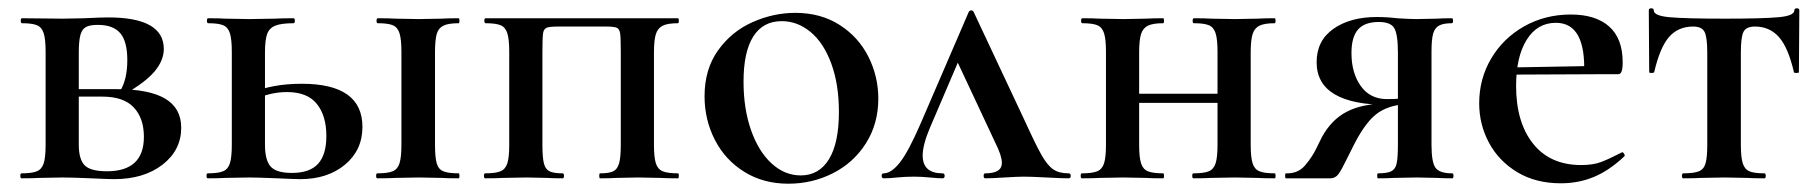

<svg xmlns="http://www.w3.org/2000/svg" viewBox="-20 -430 4386 463"><path d="M183 -386Q223 -388 241 -388Q375 -388 375 -312Q375 -284 352.5 -257.5Q330 -231 282 -204L270 -211Q287 -239 287 -285Q287 -330 270 -350Q253 -370 216 -370Q197 -370 187.5 -365Q178 -360 174 -346Q170 -332 170 -303V-81Q170 -46 184 -31.5Q198 -17 238 -17Q327 -17 327 -100Q327 -145 302.5 -171Q278 -197 227 -197H136L135 -215H262Q340 -215 378.5 -192Q417 -169 417 -122Q417 -68 372 -33Q327 2 255 2Q242 2 200 0Q152 -2 132 -2L75 -1Q60 0 32 0Q29 0 29 -6Q29 -12 32 -12Q57 -12 69 -17Q81 -22 85.5 -36.5Q90 -51 90 -81V-305Q90 -335 85.5 -349.5Q81 -364 69.5 -369Q58 -374 33 -374Q30 -374 30 -380Q30 -386 33 -386L132 -385Z M890 -12Q915 -12 927 -17Q939 -22 943.5 -36.5Q948 -51 948 -81V-305Q948 -335 943.5 -349.5Q939 -364 927.5 -369Q916 -374 891 -374Q888 -374 888 -380Q888 -386 891 -386Q918 -386 934 -385L990 -384L1045 -385Q1060 -386 1086 -386Q1088 -386 1088 -380Q1088 -374 1086 -374Q1061 -374 1049 -368Q1037 -362 1033 -347.5Q1029 -333 1029 -303V-81Q1029 -51 1033 -36.5Q1037 -22 1049 -17Q1061 -12 1086 -12Q1088 -12 1088 -6Q1088 0 1086 0Q1059 0 1044 -1L990 -2L934 -1Q918 0 890 0Q887 0 887 -6Q887 -12 890 -12ZM684 -13Q727 -13 747 -35Q767 -57 767 -102Q767 -151 744 -179.5Q721 -208 672 -208Q630 -208 590 -188L584 -205Q635 -228 708 -228Q854 -228 854 -124Q854 -68 812 -33Q770 2 704 2Q691 2 649 0Q601 -2 581 -2L524 -1Q509 0 481 0Q478 0 478 -6Q478 -12 481 -12Q506 -12 518 -17Q530 -22 534.5 -36.5Q539 -51 539 -81V-305Q539 -335 534.5 -349.5Q530 -364 518.5 -369Q507 -374 482 -374Q479 -374 479 -380Q479 -386 482 -386Q509 -386 524 -385L581 -384L642 -385Q659 -386 688 -386Q691 -386 691 -380Q691 -374 688 -374Q658 -374 643.5 -368Q629 -362 624 -347.5Q619 -333 619 -303V-81Q619 -44 632.5 -28.5Q646 -13 684 -13Z M1615 0Q1588 0 1572 -1L1519 -2L1467 -1Q1452 0 1427 0Q1425 0 1425 -6Q1425 -12 1427 -12Q1449 -12 1459 -17Q1469 -22 1473 -36.5Q1477 -51 1477 -81V-305Q1477 -338 1475.5 -349Q1474 -360 1467.5 -363Q1461 -366 1441 -366H1326Q1305 -366 1298 -363Q1291 -360 1289.5 -349Q1288 -338 1288 -303V-81Q1288 -51 1291.5 -36.5Q1295 -22 1305 -17Q1315 -12 1337 -12Q1340 -12 1340 -6Q1340 0 1337 0Q1313 0 1299 -1L1250 -2L1193 -1Q1178 0 1150 0Q1147 0 1147 -6Q1147 -12 1150 -12Q1175 -12 1187 -17Q1199 -22 1203.5 -36.5Q1208 -51 1208 -81V-305Q1208 -335 1203.5 -349.5Q1199 -364 1187.5 -369Q1176 -374 1151 -374Q1148 -374 1148 -380Q1148 -386 1151 -386H1615Q1617 -386 1617 -380Q1617 -374 1615 -374Q1590 -374 1578 -368Q1566 -362 1561.5 -347.5Q1557 -333 1557 -303V-81Q1557 -51 1561.5 -36.5Q1566 -22 1578 -17Q1590 -12 1615 -12Q1617 -12 1617 -6Q1617 0 1615 0Z M1679 -198Q1679 -263 1711.5 -308.5Q1744 -354 1794.5 -376.5Q1845 -399 1898 -399Q1959 -399 2004.5 -370Q2050 -341 2074 -293.5Q2098 -246 2098 -192Q2098 -132 2068.5 -85Q2039 -38 1989 -12.5Q1939 13 1881 13Q1821 13 1775 -15.5Q1729 -44 1704 -92.5Q1679 -141 1679 -198ZM2003 -160Q2003 -227 1984.5 -277Q1966 -327 1934.5 -353Q1903 -379 1865 -379Q1820 -379 1796.5 -342Q1773 -305 1773 -233Q1773 -168 1791 -116.5Q1809 -65 1840.5 -36Q1872 -7 1911 -7Q1955 -7 1979 -46Q2003 -85 2003 -160Z M2111 -12Q2129 -12 2149.5 -37.5Q2170 -63 2200 -132L2316 -401Q2318 -405 2322 -405Q2326 -405 2328 -401L2452 -137Q2478 -80 2492 -55.5Q2506 -31 2520 -21.5Q2534 -12 2557 -12Q2562 -12 2562 -6Q2562 0 2557 0Q2540 0 2504 -2Q2466 -4 2449 -4Q2434 -4 2402 -2Q2370 0 2356 0Q2352 0 2352 -6Q2352 -12 2356 -12Q2396 -12 2396 -37Q2396 -54 2381 -84L2284 -291L2321 -352L2223 -123Q2205 -81 2205 -55Q2205 -12 2253 -12Q2258 -12 2258 -6Q2258 0 2253 0Q2242 0 2222 -2Q2202 -4 2184 -4Q2163 -4 2143 -2Q2125 0 2111 0Q2106 0 2106 -6Q2106 -12 2111 -12Z M2686 -204H2955V-182H2686ZM2590 -374Q2587 -374 2587 -380Q2587 -386 2590 -386Q2617 -386 2632 -385L2689 -384L2743 -385Q2759 -386 2785 -386Q2787 -386 2787 -380Q2787 -374 2785 -374Q2760 -374 2748 -368Q2736 -362 2731.5 -347.5Q2727 -333 2727 -303V-81Q2727 -51 2731.5 -36.5Q2736 -22 2748 -17Q2760 -12 2785 -12Q2787 -12 2787 -6Q2787 0 2785 0Q2758 0 2742 -1L2689 -2L2632 -1Q2617 0 2589 0Q2586 0 2586 -6Q2586 -12 2589 -12Q2614 -12 2626 -17Q2638 -22 2642.5 -36.5Q2647 -51 2647 -81V-305Q2647 -335 2642.5 -349.5Q2638 -364 2626.5 -369Q2615 -374 2590 -374ZM2859 -374Q2856 -374 2856 -380Q2856 -386 2859 -386Q2886 -386 2901 -385L2958 -384L3012 -385Q3028 -386 3054 -386Q3056 -386 3056 -380Q3056 -374 3054 -374Q3029 -374 3017 -368Q3005 -362 3000.5 -347.5Q2996 -333 2996 -303V-81Q2996 -51 3000.5 -36.5Q3005 -22 3017 -17Q3029 -12 3054 -12Q3056 -12 3056 -6Q3056 0 3054 0Q3027 0 3011 -1L2958 -2L2900 -1Q2885 0 2858 0Q2855 0 2855 -6Q2855 -12 2858 -12Q2883 -12 2895 -17Q2907 -22 2911.5 -36.5Q2916 -51 2916 -81V-305Q2916 -335 2911.5 -349.5Q2907 -364 2895.5 -369Q2884 -374 2859 -374Z M3482 0Q3459 0 3446 -1L3396 -2L3341 -1Q3328 0 3303 0Q3301 0 3301 -6Q3301 -12 3303 -12Q3325 -12 3335 -17Q3345 -22 3348 -36Q3351 -50 3351 -81V-181L3380 -179Q3336 -179 3305.5 -159.5Q3275 -140 3245 -81L3229 -49Q3215 -20 3207.5 -10Q3200 0 3188 0H3081Q3079 0 3079 -6Q3079 -12 3081 -12Q3110 -11 3127 -31Q3144 -51 3154 -71.5Q3164 -92 3167 -98Q3190 -141 3227.5 -160.5Q3265 -180 3321 -180L3328 -177Q3155 -177 3155 -280Q3155 -332 3195.5 -360.5Q3236 -389 3300 -389Q3324 -389 3349 -386Q3381 -384 3396 -384L3445 -385Q3458 -386 3481 -386Q3484 -386 3484 -380Q3484 -374 3481 -374Q3461 -374 3450.5 -368.5Q3440 -363 3436 -349Q3432 -335 3432 -305V-81Q3432 -38 3442 -25Q3452 -12 3482 -12Q3485 -12 3485 -6Q3485 0 3482 0ZM3325 -191Q3360 -191 3383 -196L3351 -186V-303Q3351 -348 3342 -362.5Q3333 -377 3305 -377Q3271 -377 3255 -359Q3239 -341 3239 -302Q3239 -254 3261.5 -222.5Q3284 -191 3325 -191Z M3547 -181Q3547 -240 3576 -289Q3605 -338 3655.5 -366.5Q3706 -395 3768 -395Q3828 -395 3860.5 -366Q3893 -337 3893 -280Q3893 -265 3890.5 -258Q3888 -251 3882 -251H3800Q3805 -375 3732 -375Q3687 -375 3661.5 -334Q3636 -293 3636 -223Q3636 -135 3677 -83.5Q3718 -32 3793 -32Q3821 -32 3840 -39Q3859 -46 3890 -62L3892 -63Q3894 -63 3896.5 -59Q3899 -55 3897 -53Q3861 -19 3824 -3.5Q3787 12 3744 12Q3683 12 3638.5 -15Q3594 -42 3570.5 -86Q3547 -130 3547 -181ZM3606 -267 3828 -271V-251L3607 -250Z M4039 -12Q4065 -12 4077 -17Q4089 -22 4093 -36.5Q4097 -51 4097 -81V-303Q4097 -340 4090.5 -353Q4084 -366 4063 -366Q4027 -366 4005 -341Q3983 -316 3969 -256Q3968 -254 3962.5 -254Q3957 -254 3957 -256L3956 -405Q3956 -410 3962 -410Q3968 -410 3968 -405Q3968 -392 4006 -388.5Q4044 -385 4140 -385Q4231 -385 4269 -388.5Q4307 -392 4307 -405Q4307 -410 4313 -410Q4319 -410 4319 -405L4318 -256Q4318 -254 4312 -254Q4306 -254 4306 -256Q4292 -316 4269.5 -341Q4247 -366 4212 -366Q4191 -366 4184.5 -353.5Q4178 -341 4178 -303V-81Q4178 -51 4182.5 -36.5Q4187 -22 4198.5 -17Q4210 -12 4235 -12Q4238 -12 4238 -6Q4238 0 4235 0Q4208 0 4193 -1L4139 -2L4082 -1Q4067 0 4039 0Q4036 0 4036 -6Q4036 -12 4039 -12Z"/></svg>

Font: Cormorant Garamond SemiBold
Style: Regular
Weight: 600
Designer: Christian Thalmann (Catharsis Fonts)
Foundry: Catharsis Fonts
Version: Version 4.000